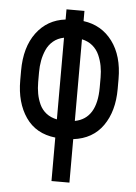

<svg xmlns="http://www.w3.org/2000/svg" viewBox="-51 -552 553 780"><g transform="rotate(5 225.0 -162.0)"><path d="M188.5 -63.5V-396.5Q163.1 -391.6 145 -376.5Q127 -361.3 117.4 -339.6Q107.9 -317.9 103.8 -295.4Q99.6 -272.9 99.6 -248V-208.5Q99.6 -182.6 103.8 -160.4Q107.9 -138.2 117.4 -117.4Q127 -96.7 145 -82.5Q163.1 -68.4 188.5 -63.5ZM261.7 -396.5V-63.5Q350.6 -80.6 350.6 -208V-248.5Q350.6 -272.9 346.4 -295.2Q342.3 -317.4 332.8 -339.1Q323.2 -360.8 305.2 -376Q287.1 -391.1 261.7 -396.5ZM261.7 188H188.5V10.7Q108.9 2 67.6 -57.9Q26.4 -117.7 26.4 -208.5V-248Q26.4 -343.8 70.3 -402.8Q114.3 -461.9 188.5 -470.7V-512.2H261.7V-470.7Q335.9 -460.9 379.9 -401.9Q423.8 -342.8 423.8 -248.5V-208Q423.8 -117.2 382.3 -58.1Q340.8 1 261.7 10.7Z"/></g></svg>

Font: Anka/Coder Narrow
Style: Regular
Weight: 400
Width: 3
Monospace: yes
Version: Version 001.100